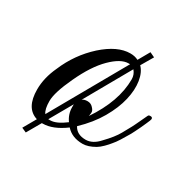

<svg xmlns="http://www.w3.org/2000/svg" viewBox="-110 -487 630 642"><g transform="rotate(30 205.0 -166.5)"><path d="M78 -3Q29 -18 29 -90Q29 -135 51 -182Q80 -251 135 -301Q190 -350 239 -350Q257 -350 270 -343L295 -387L314 -378L287 -332Q304 -315 309 -283.5Q314 -252 305 -213Q296 -174 271.5 -131.5Q247 -89 206 -50Q219 -25 253 -25Q280 -25 304 -52Q334 -83 347 -106.5Q360 -130 366 -141Q369 -146 372.5 -154Q376 -162 381 -172Q391 -193 393 -197.5Q395 -202 400 -202Q410 -203 410 -195Q410 -194 408 -188L402 -174L393 -154Q390 -148 382.5 -132.5Q375 -117 369 -108Q364 -99 354.5 -84Q345 -69 337 -60Q330 -51 319 -40Q308 -29 298 -23Q272 -8 251 -8Q210 -8 187 -34Q141 0 102 0H100H99L68 54L50 46ZM256 -318H250Q221 -318 184 -281.5Q147 -245 115 -176Q84 -110 84 -77Q84 -45 94 -32ZM223 -99Q286 -192 286 -277Q286 -295 274 -309L175 -134Q182 -140 195 -140Q208 -140 216 -131Q225 -122 225 -114.5Q225 -107 223 -99ZM160 -108 111 -22H118Q142 -22 176 -48Q160 -70 160 -97Z"/></g></svg>

Font: #9Slide05 Great Vibes
Style: Regular
Weight: 400
Designer: Robert E. Leuschke
Foundry: Robert E. Leuschke
Version: Version 1.001